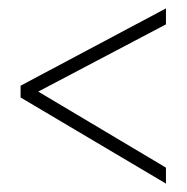

<svg xmlns="http://www.w3.org/2000/svg" viewBox="-20 -582 445 457"><path d="M375 -145V-183L71 -364L375 -524V-562L29 -378V-350Z"/></svg>

Font: Noto Sans Georgian ExtraCondensed ExtraLight
Style: Regular
Weight: 200
Width: 2
Designer: Monotype Design Team, Akaki Razmadze
Foundry: Google LLC
Version: Version 2.005